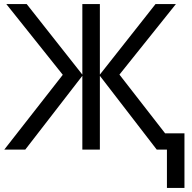

<svg xmlns="http://www.w3.org/2000/svg" viewBox="-20 -734 944 942"><path d="M843 -714 566 -368 790 -80H885V188H799V0H749L470 -362V0H384V-362L104 0H1L288 -367L11 -714H111L384 -368V-714H470V-368L743 -714Z"/></svg>

Font: Go Noto Current
Style: Regular
Weight: 400
Designer: Monotype Design Team
Foundry: Monotype Imaging Inc.
Version: Version 2.007; ttfautohint (v1.8) -l 8 -r 50 -G 200 -x 14 -D